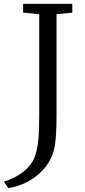

<svg xmlns="http://www.w3.org/2000/svg" viewBox="-62 -778 435 988"><path d="M310 -713 229 -705V-257V-191Q229 -75 219 -21Q207 38 170.5 83Q134 128 84 155Q34 182 -19 190L-42 157Q16 139 57.5 106.5Q99 74 117 29Q131 -11 135.5 -61.5Q140 -112 140 -196V-705L57 -713V-758H310Z"/></svg>

Font: Grenzecho Serif
Style: Serif-Regular
Weight: 400
Designer: Dan Reynolds
Foundry: Dan Reynolds
Version: Version 1.001; ttfautohint (v1.1) -l 5 -r 5 -G 72 -x 0 -D la